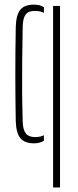

<svg xmlns="http://www.w3.org/2000/svg" viewBox="-20 -626 344 846"><path d="M49.5 -92Q49 -129.5 48.2 -180.8Q47.5 -232 47.5 -288.8Q47.5 -345.5 48 -402.2Q48.5 -459 49.5 -508Q51 -560.5 69.5 -583Q88 -605.5 128.5 -605.5Q143 -605.5 154 -602.8Q165 -600 173.5 -594V-569.5Q157 -578 133.5 -578Q105.5 -578 93.2 -562.2Q81 -546.5 80 -509Q78.5 -425 77.8 -356.2Q77 -287.5 77.5 -223.8Q78 -160 80 -91Q81 -54 93.8 -38Q106.5 -22 134.5 -22Q146 -22 155.8 -24Q165.5 -26 173.5 -30V-6Q156 5.5 129.5 5.5Q88.5 5.5 69.8 -17.2Q51 -40 49.5 -92ZM214 200V-600H244.5V200Z"/></svg>

Font: Big Shoulders Stencil Display ExtraLight
Style: Regular
Weight: 250
Designer: Patric King
Foundry: XO Type Co
Version: Version 2.001